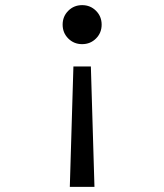

<svg xmlns="http://www.w3.org/2000/svg" viewBox="-20 -560 640 748"><path d="M334 -301 348 168H252L266 -301ZM354 -518Q376 -496 376 -464Q376 -432 354 -410Q332 -388 300 -388Q268 -388 246 -410Q224 -432 224 -464Q224 -496 246 -518Q268 -540 300 -540Q332 -540 354 -518Z"/></svg>

Font: CommitMono
Style: 450Regular
Weight: 450
Designer: Eigil Nikolajsen
Foundry: Eigil Nikolajsen
Version: Version 1.002